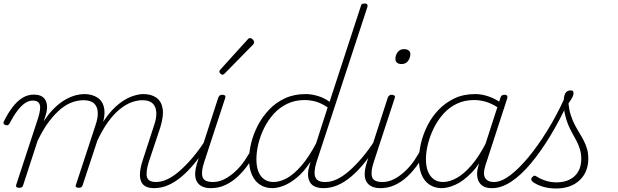

<svg xmlns="http://www.w3.org/2000/svg" viewBox="-36 -1055 3521 1094"><path d="M73 15Q63 15 58.5 11Q54 7 56 -1L181 -382Q198 -435 190.5 -458.5Q183 -482 151 -482Q128 -482 106 -467Q84 -452 62 -422.5Q40 -393 18 -351Q14 -345 10 -342.5Q6 -340 -3 -342Q-12 -344 -15 -350Q-18 -356 -14 -363Q9 -410 35.5 -444.5Q62 -479 92 -497.5Q122 -516 157 -516Q178 -516 193.5 -510Q209 -504 219 -490.5Q229 -477 231.5 -456Q234 -435 227 -408L213 -363Q243 -410 275 -440.5Q307 -471 337.5 -488Q368 -505 395 -512Q422 -519 444 -519Q488 -519 519 -499Q550 -479 557.5 -437.5Q565 -396 543 -328L435 0Q432 8 427.5 11.5Q423 15 412 15Q403 15 398 11Q393 7 396 0L507 -338Q523 -383 521 -416Q519 -449 499 -466.5Q479 -484 439 -484Q410 -484 377.5 -473Q345 -462 311.5 -435Q278 -408 244 -363.5Q210 -319 178 -252L96 0Q94 8 89 11.5Q84 15 73 15ZM842 17Q815 17 796.5 8.5Q778 0 769 -19Q760 -38 761.5 -67Q763 -96 775 -135L841 -338Q857 -383 854.5 -416Q852 -449 833 -466.5Q814 -484 775 -484Q747 -484 714.5 -472.5Q682 -461 648 -434Q614 -407 580 -360.5Q546 -314 514 -244H495Q526 -326 564 -379Q602 -432 641.5 -463Q681 -494 717.5 -506.5Q754 -519 780 -519Q825 -519 854 -499Q883 -479 890.5 -437.5Q898 -396 877 -328L811 -130Q794 -74 801.5 -46Q809 -18 853 -18Q859 -18 862 -12.5Q865 -7 864 -0.5Q863 6 858 11.5Q853 17 842 17Z M842 17Q833 17 829 11.5Q825 6 826.5 -0.5Q828 -7 834.5 -12.5Q841 -18 853 -18Q885 -18 918.5 -34Q952 -50 987.5 -81Q1023 -112 1059 -154Q1095 -196 1129 -248Q1135 -258 1143 -256.5Q1151 -255 1154.5 -247Q1158 -239 1151 -230Q1113 -174 1075.5 -128Q1038 -82 1000.5 -50Q963 -18 923.5 -0.5Q884 17 842 17Z M1165 17Q1137 17 1117 8Q1097 -1 1086 -20Q1075 -39 1076 -67Q1077 -95 1090 -135L1208 -500Q1212 -508 1216.5 -511.5Q1221 -515 1231 -515Q1241 -515 1245.5 -511Q1250 -507 1248 -499L1127 -130Q1109 -75 1118 -46.5Q1127 -18 1176 -18Q1184 -18 1187.5 -12.5Q1191 -7 1189.5 -0.5Q1188 6 1182.5 11.5Q1177 17 1165 17Z M1167 17Q1158 17 1154 11.5Q1150 6 1151.5 -0.5Q1153 -7 1159.5 -12.5Q1166 -18 1178 -18Q1211 -18 1242.5 -34Q1274 -50 1304.5 -78Q1335 -106 1359.5 -142Q1384 -178 1402 -216Q1406 -225 1413 -224.5Q1420 -224 1425.5 -218.5Q1431 -213 1428 -204Q1408 -161 1380.5 -121Q1353 -81 1320 -50Q1287 -19 1248.5 -1Q1210 17 1167 17Z M1231 -629Q1227 -629 1220.5 -635Q1214 -641 1214 -646Q1214 -649 1215 -652Q1216 -655 1220 -659L1374 -829Q1378 -834 1381.5 -836Q1385 -838 1389 -838Q1394 -838 1399.5 -834Q1405 -830 1408.5 -824.5Q1412 -819 1412 -814Q1412 -811 1411 -808Q1410 -805 1406 -801L1244 -636Q1237 -629 1231 -629Z M1516 17Q1475 17 1445 -3Q1415 -23 1399 -60Q1383 -97 1383 -146Q1383 -190 1395.5 -241Q1408 -292 1433.5 -341Q1459 -390 1497.5 -430.5Q1536 -471 1588 -495Q1640 -519 1706 -519Q1739 -519 1775.5 -508Q1812 -497 1842 -475L2020 -1020Q2021 -1028 2026 -1031.5Q2031 -1035 2042 -1035Q2054 -1035 2057 -1028.5Q2060 -1022 2057 -1014L1767 -130Q1750 -74 1760.5 -46Q1771 -18 1815 -18Q1821 -18 1824.5 -12.5Q1828 -7 1827 -0.5Q1826 6 1820 11.5Q1814 17 1804 17Q1783 17 1765.5 11Q1748 5 1737 -7.5Q1726 -20 1721.5 -39.5Q1717 -59 1721 -86L1733 -133Q1695 -75 1655 -42.5Q1615 -10 1579.5 3.5Q1544 17 1516 17ZM1523 -18Q1559 -18 1599 -40Q1639 -62 1681.5 -111Q1724 -160 1765 -238L1831 -443Q1792 -469 1760 -477Q1728 -485 1700 -485Q1646 -485 1601.5 -464Q1557 -443 1524 -406.5Q1491 -370 1469 -325.5Q1447 -281 1436 -235Q1425 -189 1425 -148Q1425 -108 1435.5 -79.5Q1446 -51 1468 -34.5Q1490 -18 1523 -18Z M1808 17Q1799 17 1795 11.5Q1791 6 1792.5 -0.5Q1794 -7 1800.5 -12.5Q1807 -18 1819 -18Q1851 -18 1884.5 -34Q1918 -50 1953.5 -81Q1989 -112 2025 -154Q2061 -196 2095 -248Q2101 -258 2109 -256.5Q2117 -255 2120.5 -247Q2124 -239 2117 -230Q2079 -174 2041.5 -128Q2004 -82 1966.5 -50Q1929 -18 1889.5 -0.5Q1850 17 1808 17Z M2131 17Q2103 17 2083 8Q2063 -1 2052 -20Q2041 -39 2042 -67Q2043 -95 2056 -135L2174 -500Q2178 -508 2183 -511.5Q2188 -515 2197 -515Q2206 -515 2211 -510.5Q2216 -506 2214 -499L2093 -130Q2075 -75 2084 -46.5Q2093 -18 2142 -18Q2150 -18 2153.5 -12.5Q2157 -7 2155.5 -0.5Q2154 6 2148.5 11.5Q2143 17 2131 17ZM2252 -690Q2236 -690 2226.5 -697.5Q2217 -705 2217 -719Q2217 -741 2230 -758Q2243 -775 2266 -775Q2282 -775 2292 -768Q2302 -761 2302 -746Q2302 -725 2289 -707.5Q2276 -690 2252 -690Z M2133 17Q2124 17 2120 11.5Q2116 6 2117.5 -0.5Q2119 -7 2125.5 -12.5Q2132 -18 2144 -18Q2177 -18 2208.5 -34Q2240 -50 2270.5 -78Q2301 -106 2325.5 -142Q2350 -178 2368 -216Q2372 -225 2379 -224.5Q2386 -224 2391.5 -218.5Q2397 -213 2394 -204Q2374 -161 2346.5 -121Q2319 -81 2286 -50Q2253 -19 2214.5 -1Q2176 17 2133 17Z M2481 17Q2441 17 2411 -3Q2381 -23 2366 -60Q2351 -97 2351 -146Q2351 -189 2363 -240Q2375 -291 2400 -340.5Q2425 -390 2463.5 -430Q2502 -470 2553.5 -494.5Q2605 -519 2672 -519Q2708 -519 2746.5 -506Q2785 -493 2815 -471L2805 -440Q2763 -467 2729.5 -476Q2696 -485 2666 -485Q2611 -485 2567 -464Q2523 -443 2490.5 -406.5Q2458 -370 2436 -325.5Q2414 -281 2402.5 -235Q2391 -189 2391 -148Q2391 -108 2402 -79.5Q2413 -51 2434.5 -34.5Q2456 -18 2489 -18Q2525 -18 2566.5 -41Q2608 -64 2651 -114Q2694 -164 2735 -244L2743 -207Q2699 -120 2651 -71Q2603 -22 2559 -2.5Q2515 17 2481 17ZM2765 17Q2740 17 2722 8.5Q2704 0 2693.5 -18Q2683 -36 2682.5 -61.5Q2682 -87 2693 -120L2816 -500Q2819 -508 2824 -511.5Q2829 -515 2839 -515Q2851 -515 2854 -508.5Q2857 -502 2854 -494L2731 -116Q2714 -64 2728.5 -41Q2743 -18 2777 -18Q2784 -18 2786.5 -12.5Q2789 -7 2788 -0.5Q2787 6 2781.5 11.5Q2776 17 2765 17Z M2768 17Q2760 17 2756.5 11.5Q2753 6 2755 -0.5Q2757 -7 2763.5 -12.5Q2770 -18 2779 -18Q2820 -18 2870 -55.5Q2920 -93 2974 -158Q3028 -223 3081 -308.5Q3134 -394 3179 -492Q3184 -501 3191 -500.5Q3198 -500 3202 -492Q3206 -484 3200 -471Q3153 -369 3099 -280Q3045 -191 2989 -124Q2933 -57 2877 -20Q2821 17 2768 17Z M3132 19Q3089 19 3053.5 7.5Q3018 -4 2997 -21Q2991 -27 2991 -34Q2991 -41 2997 -46Q3004 -54 3010 -54Q3016 -54 3025 -47Q3048 -33 3076 -24.5Q3104 -16 3134 -16Q3200 -16 3238 -51.5Q3276 -87 3276 -151Q3276 -179 3268.5 -204Q3261 -229 3249.5 -251Q3238 -273 3225 -296Q3212 -319 3201 -345.5Q3190 -372 3183 -404Q3176 -436 3176 -476Q3176 -508 3185.5 -524Q3195 -540 3215 -540Q3226 -540 3229 -535Q3232 -530 3232 -524Q3232 -514 3226 -502Q3220 -490 3203 -465Q3207 -428 3216.5 -398.5Q3226 -369 3238.5 -345Q3251 -321 3264.5 -299Q3278 -277 3289.5 -255Q3301 -233 3308.5 -208Q3316 -183 3316 -151Q3316 -74 3266 -27.5Q3216 19 3132 19Z"/></svg>

Font: Playwrite CO Thin
Style: Regular
Weight: 250
Version: Version 1.002